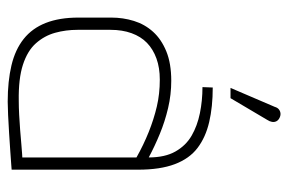

<svg xmlns="http://www.w3.org/2000/svg" viewBox="-142 -578 731 486"><g transform="rotate(90 223.0 -335.5)"><path d="M284 -647Q288 -653 289 -659Q290 -665 287.5 -670Q285 -675 279 -678Q273 -681 267.5 -680.5Q262 -680 257.5 -676.5Q253 -673 251 -666L203 -554H229ZM379 -347Q351 -362 319.5 -375Q288 -388 254 -396Q220 -404 185 -404Q141 -404 110.5 -391.5Q80 -379 61 -358Q42 -337 33.5 -309.5Q25 -282 25 -252V-169Q25 -121 38.5 -86.5Q52 -52 79 -30.5Q106 -9 146 0.5Q186 10 238 10Q250 10 271.5 9Q293 8 317 6.5Q341 5 362.5 3.5Q384 2 397.5 1Q411 0 410 0V-320Q410 -376 396 -413Q382 -450 355 -470.5Q328 -491 289.5 -500Q251 -509 202 -509L201 -483Q235 -483 267 -476.5Q299 -470 324 -455.5Q349 -441 364 -414.5Q379 -388 379 -347ZM379 -316V-27Q380 -27 370.5 -26.5Q361 -26 345 -24.5Q329 -23 309.5 -21.5Q290 -20 271 -19Q252 -18 236 -18Q180 -17 144.5 -28.5Q109 -40 90 -61.5Q71 -83 63.5 -110Q56 -137 56 -167V-250Q56 -280 64.5 -303.5Q73 -327 89 -342.5Q105 -358 128.5 -366.5Q152 -375 182 -375Q218 -375 250 -367.5Q282 -360 314.5 -347Q347 -334 379 -316Z"/></g></svg>

Font: Advent Pro ExtraLight
Style: Regular
Weight: 250
Version: Version 3.000